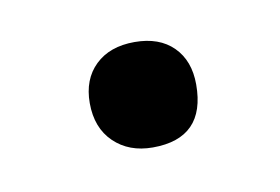

<svg xmlns="http://www.w3.org/2000/svg" viewBox="-30 -305 267 183"><g transform="rotate(-10 103.0 -214.0)"><path d="M107 -163Q84 -163 69.5 -177Q55 -191 55 -215Q55 -238 69 -251.5Q83 -265 107 -265Q131 -265 144.5 -251.5Q158 -238 158 -215Q158 -163 107 -163Z"/></g></svg>

Font: Cormorant Light SemiBold
Style: Italic
Weight: 600
Italic angle: -10°
Version: Version 4.000